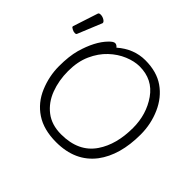

<svg xmlns="http://www.w3.org/2000/svg" viewBox="-166 -921 1143 1143"><g transform="rotate(45 405.5 -349.5)"><path d="M288 -639Q367 -708 463 -708Q559 -708 623 -663.5Q687 -619 721.5 -541Q756 -463 756 -375Q756 -202 678 -98Q593 13 432 13Q327 13 258.5 -32.5Q190 -78 157 -157Q124 -236 124 -319.5Q124 -403 140 -461Q172 -573 228 -630Q250 -653 263.5 -653Q277 -653 288 -639ZM420 -41Q567 -41 635 -142Q696 -232 696 -371Q696 -485 635.5 -571.5Q575 -658 465 -658Q421 -658 371.5 -637.5Q322 -617 279.5 -577Q237 -537 210 -477Q183 -417 183 -337.5Q183 -258 208.5 -190.5Q234 -123 287 -82Q340 -41 420 -41ZM66 -703Q68 -712 83 -712Q98 -712 112.5 -703.5Q127 -695 127 -685Q127 -683 126 -682L64 -531Q62 -525 51 -525Q40 -525 27.5 -532Q15 -539 15 -542V-547Z"/></g></svg>

Font: ToneOZ-Pinyin-WenKai-Light
Style: Light
Weight: 300
Designer: Fontworks Inc.
Foundry: ToneOZ
Version: Version 0.240331